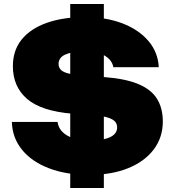

<svg xmlns="http://www.w3.org/2000/svg" viewBox="-20 -852 867 954"><path d="M423 17Q309 17 223 -16Q137 -49 89 -108.5Q41 -168 39 -246H266Q272 -203 314 -178.5Q356 -154 427 -154Q492 -154 527 -170.5Q562 -187 562 -219Q562 -236 552 -247.5Q542 -259 518.5 -267Q495 -275 455 -278L340 -287Q184 -300 114 -361Q44 -422 44 -523Q44 -602 88 -656Q132 -710 212.5 -738.5Q293 -767 401 -767Q507 -767 588 -736Q669 -705 717 -649Q765 -593 769 -518H543Q538 -551 503.5 -573.5Q469 -596 397 -596Q338 -596 304.5 -581Q271 -566 271 -534Q271 -520 279.5 -508.5Q288 -497 309.5 -490Q331 -483 370 -479L498 -469Q604 -461 668 -434Q732 -407 760.5 -360.5Q789 -314 789 -248Q789 -169 743.5 -109Q698 -49 616 -16Q534 17 423 17ZM496 -832V82H329V-832Z"/></svg>

Font: Unbounded ExtraBold
Style: Regular
Weight: 800
Designer: Luke Prowse, Jean-Baptiste Morizot, Fátima Lázaro, Florian Runge
Foundry: NaN
Version: Version 1.701;gftools[0.9.28.dev5+ged2979d]